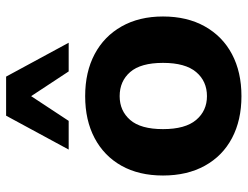

<svg xmlns="http://www.w3.org/2000/svg" viewBox="-111 -689 811 629"><g transform="rotate(-90 294.5 -374.5)"><path d="M294 11Q215 11 156.5 -20Q98 -51 66 -109Q34 -167 34 -246Q34 -325 66 -382Q98 -439 156.5 -470Q215 -501 294 -501Q373 -501 431.5 -470Q490 -439 522.5 -381.5Q555 -324 555 -246Q555 -167 522.5 -109Q490 -51 431.5 -20Q373 11 294 11ZM294 -102Q343 -102 373 -137.5Q403 -173 403 -246Q403 -319 373 -353.5Q343 -388 294 -388Q246 -388 216 -353.5Q186 -319 186 -246Q186 -173 216 -137.5Q246 -102 294 -102ZM119 -555 230 -760H358L469 -555H375L294 -678L213 -555Z"/></g></svg>

Font: Nunito Sans 12pt ExtraLight ExtraBold
Style: Regular
Weight: 800
Version: Version 3.101;gftools[0.9.27]